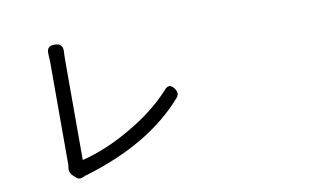

<svg xmlns="http://www.w3.org/2000/svg" viewBox="-75 -866 1649 1020"><g transform="rotate(-10 750.0 -356.0)"><path d="M262.7 -1 248 -13.7Q222.7 -36.1 230.5 -67.4Q231.4 -72.3 231.4 -83V-356.4V-630.9Q231.4 -640.6 229.5 -667Q229.5 -668.9 229.5 -669.9Q227.5 -695.3 236.8 -706.5Q246.1 -717.8 270.5 -717.8Q318.4 -717.8 312.5 -667Q311.5 -654.3 311.5 -630.9V-87.9Q441.4 -120.1 575.2 -198.2Q714.8 -278.3 805.7 -378.9Q834 -413.1 860.4 -374Q877.9 -347.7 859.4 -326.2Q671.9 -111.3 318.4 -5.9Q317.4 -5.9 313.5 -4.9Q302.7 -1 296.9 2Q276.4 11.7 262.7 -1Z"/></g></svg>

Font: Bpmf GenSen Rounded R
Style: R
Weight: 400
Foundry: But Ko
Version: Version 1.320